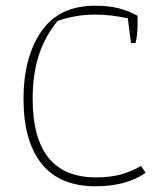

<svg xmlns="http://www.w3.org/2000/svg" viewBox="-20 -640 579 670"><path d="M62 -295Q62 -439 123.5 -529.5Q185 -620 312 -620Q360 -620 394.5 -611Q429 -602 460 -585V-554Q460 -538 458 -519Q456 -500 453 -490H437L426 -576Q369 -589 311 -589Q244 -589 181 -567Q136 -512 115 -446Q94 -380 94 -295Q94 -21 315 -21Q364 -21 401 -31Q438 -41 472 -61L488 -37Q421 10 313 10Q188 10 125 -69Q62 -148 62 -295Z"/></svg>

Font: Athiti ExtraLight
Style: Regular
Weight: 250
Version: Version 1.032